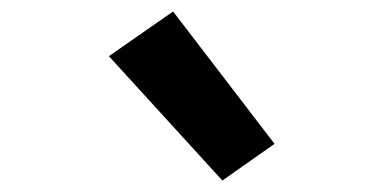

<svg xmlns="http://www.w3.org/2000/svg" viewBox="-20 -841 640 335"><path d="M368 -526 170 -743 282 -821 459 -590Z"/></svg>

Font: Iosevka XBd Ex Obl
Style: Regular
Weight: 800
Width: 7
Italic angle: -9°
Monospace: yes
Designer: Belleve Invis
Foundry: Belleve Invis
Version: Version 32.5.0; ttfautohint (v1.8.4)